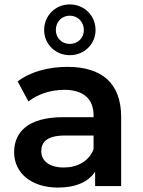

<svg xmlns="http://www.w3.org/2000/svg" viewBox="-20 -843 647 870"><path d="M296 -593C363 -593 413 -644 413 -707C413 -771 363 -823 296 -823C230 -823 180 -771 180 -707C180 -644 230 -593 296 -593ZM296 -772C332 -772 360 -744 360 -707C360 -671 333 -644 296 -644C260 -644 233 -671 233 -707C233 -745 261 -772 296 -772ZM286 -540C200 -540 117 -518 60 -474L109 -383C149 -416 211 -436 271 -436C360 -436 404 -393 404 -320V-312H266C104 -312 44 -242 44 -153C44 -60 121 7 243 7C323 7 381 -19 411 -65V0H529V-313C529 -467 440 -540 286 -540ZM269 -84C205 -84 167 -113 167 -158C167 -197 190 -229 275 -229H404V-167C383 -112 330 -84 269 -84Z"/></svg>

Font: Talent
Style: Bold
Weight: 600
Designer: Mike Powis
Version: Version 1.001;hotconv 1.0.109;makeotfexe 2.5.65596